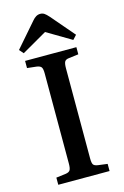

<svg xmlns="http://www.w3.org/2000/svg" viewBox="-139 -1001 686 1063"><g transform="rotate(-15 204.0 -470.0)"><path d="M57 0V-41L113 -48Q132 -51 138 -61.5Q144 -72 144 -99V-615Q144 -641 137.5 -650.5Q131 -660 111 -663L57 -669V-710H351V-669L295 -662Q277 -660 271 -649.5Q265 -639 265 -611V-95Q265 -69 271 -60Q277 -51 297 -48L351 -41V0ZM61 -753 40 -777 160 -915Q170 -927 181 -933.5Q192 -940 205 -940Q218 -940 228 -933.5Q238 -927 253 -910L367 -777L345 -753L205 -836Z"/></g></svg>

Font: Literata 36pt Medium
Style: Regular
Weight: 500
Designer: Latin by Veronika Burian and Jose Scaglione. Greek by Irene Vlachou. Cyrillic by Vera Evstafieva.
Foundry: TypeTogether
Version: Version 3.002